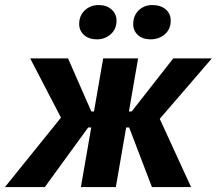

<svg xmlns="http://www.w3.org/2000/svg" viewBox="-62 -756 876 776"><path d="M206.4 -307.8 199 -252.4 60 -520H213L307 -305.6H349L337.8 -240.8H294.4L119.2 0H-42ZM355 -520H496.2L406.2 0H265ZM460 -240.8H416.6L427.8 -305.6H470.4L638.2 -520H794.2L565 -254L568 -309.8L710.2 0H552ZM258 -658.8Q258 -692.4 280.5 -714Q303 -735.6 337.2 -735.6Q368.2 -735.6 388.6 -717.9Q409 -700.2 409 -672.6Q409 -638.6 385.6 -617.8Q362.2 -597 329.2 -597Q297.4 -597 277.7 -614.6Q258 -632.2 258 -658.8ZM476.4 -658.8Q476.4 -692.4 498.3 -714Q520.2 -735.6 553.8 -735.6Q587.2 -735.6 607.6 -718.2Q628 -700.8 628 -672.6Q628 -638.6 604.6 -617.8Q581.2 -597 546.4 -597Q514.6 -597 495.5 -614.3Q476.4 -631.6 476.4 -658.8Z"/></svg>

Font: Fixel Italic Variable Display Thin
Style: Italic
Weight: 100
Italic angle: -10°
Designer: AlfaBravo + MacPaw
Foundry: Kyrylo Tkachov, Marchela Mozhyna, Serhii Makarenko, Maria Weinstein, Zakhar Kryvoshyya
Version: Version 1.210;Glyphs 3.2 (3217)